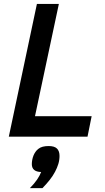

<svg xmlns="http://www.w3.org/2000/svg" viewBox="-20 -696 537 978"><path d="M24.9 0 168 -675.8H279.8L158.2 -104H446.8L425.8 0ZM132.3 262.2Q154.8 239.3 168.7 219Q182.6 198.7 189.5 180.2Q142.1 178.7 142.1 140.1Q142.1 129.4 144.3 117.9Q146.5 106.4 150.6 96.2Q154.8 85.9 160.9 77.4Q167 68.8 174.3 63Q184.6 54.7 197.8 51.3Q210.9 47.9 228 47.9Q257.3 47.9 270.3 60.8Q283.2 73.7 283.2 98.1Q283.2 119.1 277.1 139.2Q271 159.2 260.3 179.2Q249.5 199.7 233.4 220.2Q217.3 240.7 196.3 262.2Z"/></svg>

Font: Clear Sans Medium
Style: Italic
Weight: 500
Italic angle: -12°
Foundry: Intel Corporation
Version: Version 1.00